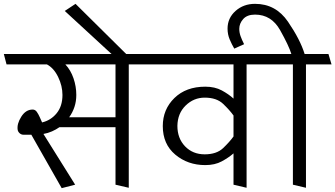

<svg xmlns="http://www.w3.org/2000/svg" viewBox="-31 -961 1745 999"><path d="M570 -626H309Q337 -596 351.5 -553.5Q366 -511 366 -467Q366 -434 356.5 -405Q347 -376 329 -351H570ZM132 -260H91Q80 -260 71.5 -267.5Q63 -275 61 -285Q56 -316 79.5 -353.5Q103 -391 139 -391Q152 -391 160.5 -379Q169 -367 176 -351L188 -324Q234 -335 264 -372Q294 -409 294 -467Q294 -514 271.5 -560.5Q249 -607 213 -626H3L-11 -680H757L771 -626H639V16L570 0V-299H278Q261 -287 239.5 -277.5Q218 -268 195 -264L360 0L290 18Z M656 -650H582L306 -904L362 -941Z M1184 0V-163Q1159 -141 1123 -121.5Q1087 -102 1037 -102Q946 -102 881 -156.5Q816 -211 816 -305Q816 -392 876.5 -451Q937 -510 1037 -510Q1087 -510 1123 -490.5Q1159 -471 1184 -448V-626H764L750 -680H1370L1385 -626H1252V16ZM1034 -453Q977 -453 935 -412Q893 -371 892 -306Q892 -241 932 -199.5Q972 -158 1034 -158Q1096 -158 1130 -190.5Q1164 -223 1184 -251V-360Q1164 -388 1130 -420.5Q1096 -453 1034 -453Z M1239 -731 1188 -708Q1175 -730 1164 -756Q1153 -782 1153 -812Q1153 -867 1194.5 -904Q1236 -941 1296 -941Q1404 -941 1467.5 -848Q1531 -755 1554 -680H1678L1694 -626H1561V16L1493 0V-626H1372L1357 -680H1485Q1472 -723 1426.5 -804Q1381 -885 1296 -885Q1255 -885 1234.5 -862Q1214 -839 1214 -811Q1214 -792 1220.5 -773.5Q1227 -755 1239 -731Z"/></svg>

Font: Palanquin Light
Style: Regular
Weight: 300
Designer: Pria Ravichandran
Version: Version 1.0.4